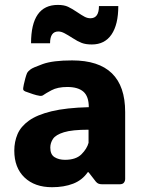

<svg xmlns="http://www.w3.org/2000/svg" viewBox="-20 -762 603 794"><path d="M195.3 12.2Q123.5 12.2 81.3 -28.1Q39.1 -68.4 39.1 -139.2Q39.1 -175.8 52.5 -207.3Q65.9 -238.8 99.4 -262.9Q132.8 -287.1 193.1 -301.8Q253.4 -316.4 347.2 -318.8Q347.2 -363.3 325 -382.8Q302.7 -402.3 258.3 -402.3Q218.3 -402.3 192.9 -388.7Q167.5 -375 161.1 -370.1Q154.3 -364.3 144.5 -365.7Q131.3 -367.7 116.5 -372.6Q101.6 -377.4 84.5 -383.8Q82 -384.8 79.1 -387Q76.2 -389.2 75.7 -393.6Q75.7 -396 76.2 -399.7Q76.7 -403.3 78.6 -413.1Q80.6 -422.9 84.5 -437.3Q88.4 -451.7 91.8 -459.5Q96.2 -467.8 106.4 -475.1Q114.7 -481.9 156.7 -497.1Q198.7 -512.2 278.3 -512.2Q497.6 -512.2 497.6 -298.8V-22.5Q497.6 -13.2 492.4 -6.6Q487.3 0 475.1 0H401.9Q394 0 387.9 -2.2Q381.8 -4.4 376.5 -10.7L346.2 -49.8H342.8Q320.3 -17.1 282.5 -2.4Q244.6 12.2 195.3 12.2ZM249 -101.1Q293.9 -101.1 316.9 -124Q339.8 -147 346.2 -171.4V-225.6Q278.3 -225.6 244.4 -215.1Q210.4 -204.6 199.2 -187.7Q188 -170.9 188 -151.4Q188 -123 205.6 -112.1Q223.1 -101.1 249 -101.1ZM359.9 -578.1Q334.5 -578.1 317.9 -584.5Q301.3 -590.8 281.2 -604Q260.7 -617.2 246.8 -624.5Q232.9 -631.8 221.2 -631.8Q187 -631.8 187 -583H108.4Q108.4 -741.7 219.2 -741.7Q245.1 -741.7 261.5 -733.9Q277.8 -726.1 297.4 -712.9Q318.4 -698.7 330.1 -692.6Q341.8 -686.5 354 -686.5Q389.2 -686.5 389.2 -736.8H469.2Q469.2 -660.6 441.2 -619.4Q413.1 -578.1 359.9 -578.1Z"/></svg>

Font: ADLaM Display
Style: Regular
Weight: 400
Designer: Mark Jamra, Neil Patel, Concept: Andrew Footit
Foundry: Microsoft
Version: Version 2.000; ttfautohint (v1.8.4.7-5d5b);gftools[0.9.28]